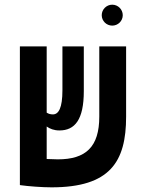

<svg xmlns="http://www.w3.org/2000/svg" viewBox="-20 -782 626 811"><path d="M197.8 9.3C444.8 9.3 512.7 -98.6 512.7 -289.1V-585.9H399.4V-289.6C399.4 -161.1 342.3 -108.9 224.1 -108.9C212.9 -108.9 195.8 -109.4 177.2 -110.4V-247.6C190.9 -237.8 208.5 -231 231 -231C295.9 -231 334 -275.9 334 -397V-585.9H243.7V-400.9C243.7 -325.7 227.5 -298.8 203.6 -298.8C192.9 -298.8 184.6 -301.3 177.2 -306.2V-585.9H64V-0.5H64.9V0C99.1 4.9 157.7 9.3 197.8 9.3ZM454.1 -673.8C478.5 -673.8 498.5 -693.4 498.5 -717.8C498.5 -742.2 478.5 -762.2 454.1 -762.2C429.7 -762.2 409.7 -742.2 409.7 -717.8C409.7 -693.4 429.7 -673.8 454.1 -673.8Z"/></svg>

Font: Cascadia Code NF SemiBold
Style: Regular
Weight: 600
Monospace: yes
Designer: Aaron Bell
Foundry: Saja Typeworks
Version: Version 2404.023